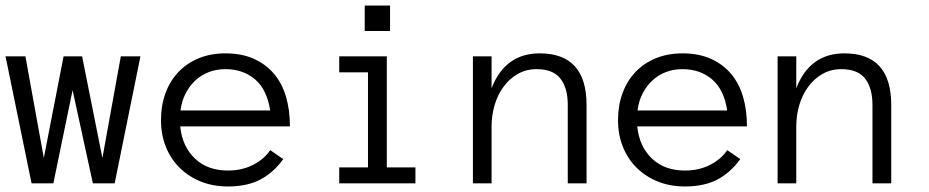

<svg xmlns="http://www.w3.org/2000/svg" viewBox="-33 -657 3329 688"><path d="M470.2 -455.1 377.9 0H299.8L227.1 -334L158.2 0H80.1L-13.2 -455.1H58.1L124 -90.8L194.8 -455.1H261.2L334 -90.8L399.9 -455.1Z M612.8 -204.1Q620.1 -131.8 665.5 -88.9Q710.9 -45.9 783.7 -45.9Q835 -45.9 875 -66.9Q915 -87.9 935.1 -119.1L981.9 -86.9Q947.8 -39.1 900.4 -13.9Q853 11.2 783.7 11.2Q731 11.2 687 -6.3Q643.1 -23.9 611.1 -55.4Q579.1 -86.9 561.5 -130.4Q543.9 -173.8 543.9 -227.1Q543.9 -278.8 559.8 -322.5Q575.7 -366.2 605.7 -398.2Q635.7 -430.2 678.7 -448Q721.7 -465.8 774.9 -465.8Q833 -465.8 876.5 -446.3Q919.9 -426.8 949 -392.3Q978 -357.9 991.9 -310.1Q1005.9 -262.2 1005.9 -204.1ZM935.1 -261.2Q923.8 -335.9 880.9 -372.6Q837.9 -409.2 774.9 -409.2Q742.7 -409.2 715.3 -398.7Q688 -388.2 667 -368.7Q646 -349.1 631.8 -321.5Q617.7 -293.9 613.8 -261.2Z M1364.7 -545.9H1273.9V-637.2H1364.7ZM1455.6 0H1182.6V-57.1H1285.6V-397.9H1182.6V-455.1H1353V-57.1H1455.6Z M2068.8 0H2001.5V-280.8Q2001.5 -341.8 1975.1 -375.5Q1948.7 -409.2 1889.6 -409.2Q1852.5 -409.2 1822.5 -392.1Q1792.5 -375 1771.5 -346.4Q1750.5 -317.9 1739.5 -281Q1728.5 -244.1 1728.5 -204.1V0H1661.6V-455.1H1728.5V-340.8Q1776.9 -465.8 1900.9 -465.8Q2068.8 -465.8 2068.8 -280.8Z M2250.5 -204.1Q2257.8 -131.8 2303.2 -88.9Q2348.6 -45.9 2421.4 -45.9Q2472.7 -45.9 2512.7 -66.9Q2552.7 -87.9 2572.8 -119.1L2619.6 -86.9Q2585.4 -39.1 2538.1 -13.9Q2490.7 11.2 2421.4 11.2Q2368.7 11.2 2324.7 -6.3Q2280.8 -23.9 2248.8 -55.4Q2216.8 -86.9 2199.2 -130.4Q2181.6 -173.8 2181.6 -227.1Q2181.6 -278.8 2197.5 -322.5Q2213.4 -366.2 2243.4 -398.2Q2273.4 -430.2 2316.4 -448Q2359.4 -465.8 2412.6 -465.8Q2470.7 -465.8 2514.2 -446.3Q2557.6 -426.8 2586.7 -392.3Q2615.7 -357.9 2629.6 -310.1Q2643.6 -262.2 2643.6 -204.1ZM2572.8 -261.2Q2561.5 -335.9 2518.6 -372.6Q2475.6 -409.2 2412.6 -409.2Q2380.4 -409.2 2353 -398.7Q2325.7 -388.2 2304.7 -368.7Q2283.7 -349.1 2269.5 -321.5Q2255.4 -293.9 2251.5 -261.2Z M3160.6 0H3093.3V-280.8Q3093.3 -341.8 3066.9 -375.5Q3040.5 -409.2 2981.4 -409.2Q2944.3 -409.2 2914.3 -392.1Q2884.3 -375 2863.3 -346.4Q2842.3 -317.9 2831.3 -281Q2820.3 -244.1 2820.3 -204.1V0H2753.4V-455.1H2820.3V-340.8Q2868.7 -465.8 2992.7 -465.8Q3160.6 -465.8 3160.6 -280.8Z"/></svg>

Font: Anonymous Pro
Style: Regular
Weight: 400
Monospace: yes
Designer: Mark Simonson
Version: Version 1.003